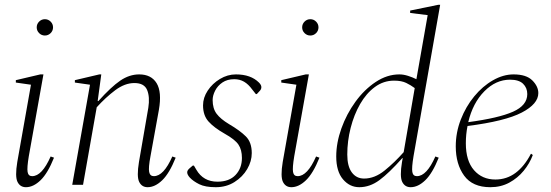

<svg xmlns="http://www.w3.org/2000/svg" viewBox="-20 -770 2294 800"><path d="M167 -622Q153 -622 143 -632Q133 -642 133 -656Q133 -670 143 -680Q153 -690 167 -690Q181 -690 191 -680Q201 -670 201 -656Q201 -642 191 -632Q181 -622 167 -622ZM88 10Q64 10 53 -12Q42 -34 52 -95L109 -417L46 -426V-436L148 -460H161L100 -119Q92 -71 95 -53.5Q98 -36 114 -36Q155 -36 191 -118L205 -113Q179 -48 149 -19Q119 10 88 10Z M281 0 355 -417 292 -426V-436L394 -460H402L387 -349H390Q443 -408 481 -434Q519 -460 560 -460Q610 -460 632.5 -423.5Q655 -387 642 -312L607 -119Q598 -71 601.5 -53.5Q605 -36 621 -36Q662 -36 698 -118L712 -113Q686 -48 656 -19Q626 10 595 10Q571 10 560 -12Q549 -34 559 -95L598 -321Q605 -366 593 -395Q581 -424 540 -424Q500 -424 460 -394Q420 -364 383 -323L326 0Z M879 10Q835 10 810 -2.5Q785 -15 771 -30Q760 -42 760 -52Q760 -60 769 -68L783 -80H788L798 -63Q827 -13 886 -13Q935 -13 961.5 -41Q988 -69 988 -112Q988 -146 973.5 -167.5Q959 -189 916 -213Q872 -238 849 -263.5Q826 -289 826 -331Q826 -363 845.5 -392.5Q865 -422 896.5 -441Q928 -460 963 -460Q1025 -460 1059 -426Q1069 -416 1069 -407Q1069 -398 1062 -391L1050 -378H1046L1031 -397Q1015 -419 997 -429.5Q979 -440 956 -440Q927 -440 907 -426.5Q887 -413 876.5 -392.5Q866 -372 866 -353Q866 -318 882.5 -296Q899 -274 934 -253Q980 -226 1004.5 -201.5Q1029 -177 1029 -132Q1029 -98 1010 -65.5Q991 -33 957 -11.5Q923 10 879 10Z M1273 -622Q1259 -622 1249 -632Q1239 -642 1239 -656Q1239 -670 1249 -680Q1259 -690 1273 -690Q1287 -690 1297 -680Q1307 -670 1307 -656Q1307 -642 1297 -632Q1287 -622 1273 -622ZM1194 10Q1170 10 1159 -12Q1148 -34 1158 -95L1215 -417L1152 -426V-436L1254 -460H1267L1206 -119Q1198 -71 1201 -53.5Q1204 -36 1220 -36Q1261 -36 1297 -118L1311 -113Q1285 -48 1255 -19Q1225 10 1194 10Z M1477 10Q1437 10 1409 -23Q1381 -56 1381 -118Q1381 -175 1402.5 -235Q1424 -295 1461 -346Q1498 -397 1545.5 -428.5Q1593 -460 1644 -460Q1661 -460 1680 -454Q1699 -448 1715 -440L1762 -707L1689 -716V-726L1806 -750H1814L1703 -119Q1695 -71 1698 -53.5Q1701 -36 1717 -36Q1758 -36 1794 -118L1808 -113Q1782 -48 1752 -19Q1722 10 1691 10Q1667 10 1656 -12Q1645 -34 1655 -95L1658 -111H1656Q1601 -49 1561 -19.5Q1521 10 1477 10ZM1427 -126Q1427 -77 1446 -51.5Q1465 -26 1497 -26Q1541 -26 1582.5 -59.5Q1624 -93 1662 -136L1708 -403Q1692 -415 1672.5 -424.5Q1653 -434 1622 -434Q1578 -434 1542 -407.5Q1506 -381 1480.5 -336.5Q1455 -292 1441 -237Q1427 -182 1427 -126Z M2023 10Q1949 10 1914 -38Q1879 -86 1879 -160Q1879 -218 1900 -272Q1921 -326 1956 -368.5Q1991 -411 2034 -435.5Q2077 -460 2120 -460Q2173 -460 2198 -435Q2223 -410 2223 -382Q2223 -337 2154 -301Q2085 -265 1928 -245Q1921 -210 1921 -173Q1921 -100 1955 -61Q1989 -22 2044 -22Q2091 -22 2128 -49.5Q2165 -77 2192 -129H2194L2200 -124Q2187 -89 2162 -58.5Q2137 -28 2102 -9Q2067 10 2023 10ZM2105 -438Q2046 -438 1998 -389.5Q1950 -341 1931 -261Q2058 -278 2117.5 -304.5Q2177 -331 2177 -378Q2177 -404 2159.5 -421Q2142 -438 2105 -438Z"/></svg>

Font: Spectral ExtraLight
Style: Italic
Weight: 275
Italic angle: -10°
Designer: Jean-Baptiste Levee
Foundry: Production Type
Version: Version 2.001